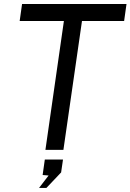

<svg xmlns="http://www.w3.org/2000/svg" viewBox="-20 -754 656 966"><path d="M301.5 -648.5H79L91 -734H616.5L604.5 -648.5H392.5L299 0H208.5ZM224.5 129 194.5 126.5 205.5 48.5H297L287.5 113.5L213.5 191.5H176.5Z"/></svg>

Font: 1883 Sans
Style: Italic
Weight: 400
Italic angle: -8°
Designer: 1883 Sans project is a fork of Public Sans.
Version: Version 1.009